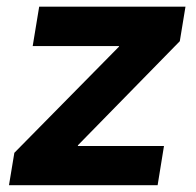

<svg xmlns="http://www.w3.org/2000/svg" viewBox="-20 -542 574 562"><path d="M6.3 0 22 -94.7 328.1 -405.3 328.6 -407.2H75.7L94.7 -522.5H522.9L506.3 -421.4L208 -116.7V-114.7H460L441.4 0Z"/></svg>

Font: Inter 28pt
Style: Bold Italic
Weight: 700
Italic angle: -9.3988°
Designer: Rasmus Andersson
Foundry: rsms
Version: Version 4.001;git-66647c0bb